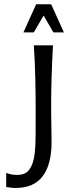

<svg xmlns="http://www.w3.org/2000/svg" viewBox="-20 -888 326 920"><path d="M9.8 -59.1Q14.6 -57.6 28.3 -53.7Q42 -49.8 63 -49.8Q78.1 -49.8 91.8 -54.2Q105.5 -58.6 116.2 -70.3Q127 -82 134.8 -102.5Q142.6 -123 146.5 -155.3Q150.4 -186.5 150.6 -237.3Q150.9 -288.1 150.9 -356.4Q150.9 -430.7 149.2 -510.7Q147.5 -590.8 142.1 -670.9H233.9Q231.4 -630.9 230 -592.3Q228.5 -553.7 227.3 -518.6Q226.1 -483.4 225.6 -452.9Q225.1 -422.4 225.1 -397.9Q225.1 -370.6 225.3 -341.3Q225.6 -312 226.1 -285.6Q226.6 -259.3 226.8 -238.5Q227.1 -217.8 227.1 -207.5Q227.1 -155.3 216.8 -114.3Q206.5 -73.2 185.5 -44.9Q164.6 -16.6 132.1 -2Q99.6 12.7 55.2 12.7Q41 12.7 27.6 10.7Q14.2 8.8 9.8 7.8ZM235.8 -732.9 189 -813.5 142.1 -732.9H92.3L153.3 -867.7H225.1L286.1 -732.9Z"/></svg>

Font: Crushed
Style: Regular
Weight: 400
Width: 3
Designer: Astigmatic (AOETI)
Foundry: Astigmatic (AOETI)
Version: Version 001.001